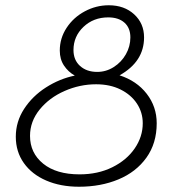

<svg xmlns="http://www.w3.org/2000/svg" viewBox="-20 -710 664 729"><path d="M575 -242Q575 -166 536 -111.5Q497 -57 430 -29Q363 -1 280 -1Q210 -1 155.5 -24.5Q101 -48 70.5 -91Q40 -134 40 -191Q40 -248 71.5 -296.5Q103 -345 154.5 -378Q206 -411 264 -423Q239 -437 223 -461Q207 -485 207 -518Q207 -565 233 -604.5Q259 -644 302 -667Q345 -690 393 -690Q452 -690 489.5 -655.5Q527 -621 527 -568Q527 -476 434 -424Q499 -403 537 -354Q575 -305 575 -242ZM259 -520Q259 -482 284 -459.5Q309 -437 349 -437Q383 -437 412 -455.5Q441 -474 458 -504Q475 -534 475 -568Q475 -604 452.5 -624Q430 -644 391 -644Q335 -644 297 -608Q259 -572 259 -520ZM522 -242Q522 -283 500 -316.5Q478 -350 438 -370Q398 -390 345 -390Q283 -390 225 -364.5Q167 -339 130.5 -294Q94 -249 94 -194Q94 -129 144 -88.5Q194 -48 282 -48Q352 -48 406.5 -75Q461 -102 491.5 -146.5Q522 -191 522 -242Z"/></svg>

Font: Mali Light
Style: Italic
Weight: 300
Italic angle: -10°
Version: Version 1.000; ttfautohint (v1.6)